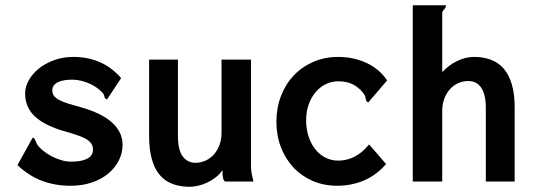

<svg xmlns="http://www.w3.org/2000/svg" viewBox="-20 -695 2040 735"><path d="M390.1 -314.9Q386.2 -314.9 384 -317.1Q381.8 -319.3 380.6 -322.5Q379.4 -325.7 378.4 -329.3Q377.4 -333 376 -335.9Q367.2 -346.7 354 -356.7Q340.8 -366.7 325 -374Q309.1 -381.3 291.3 -385.7Q273.4 -390.1 255.9 -390.1Q240.7 -390.1 227.1 -387.9Q213.4 -385.7 202.9 -380.9Q192.4 -376 186.3 -368.2Q180.2 -360.4 180.2 -349.1Q180.2 -336.4 186.8 -327.9Q193.4 -319.3 206.5 -312.3Q219.7 -305.2 239.7 -298.8Q259.8 -292.5 287.1 -285.2Q370.6 -261.7 409.9 -225.1Q449.2 -188.5 449.2 -141.1Q449.2 -109.4 435.1 -81.1Q420.9 -52.7 395 -31Q369.1 -9.3 332.3 3.4Q295.4 16.1 250 16.1Q190.9 16.1 140.9 -2.7Q90.8 -21.5 46.9 -63L105 -168Q110.8 -167 113.8 -160.9Q116.7 -154.8 121.1 -144Q128.9 -131.3 143.6 -119.4Q158.2 -107.4 176.3 -97.7Q194.3 -87.9 214.1 -82Q233.9 -76.2 252 -76.2Q292 -76.2 314 -87.6Q335.9 -99.1 335.9 -122.1Q335.9 -133.8 331.1 -142.6Q326.2 -151.4 315.7 -158.9Q305.2 -166.5 288.1 -173.1Q271 -179.7 246.1 -187Q232.4 -190.9 219 -194.8Q205.6 -198.7 191.9 -204.1Q164.6 -214.4 143.1 -227.3Q121.6 -240.2 106.7 -256.3Q91.8 -272.5 84 -292.7Q76.2 -313 76.2 -337.9Q76.2 -362.8 90.1 -387.7Q104 -412.6 128.4 -432.4Q152.8 -452.1 186.8 -464.6Q220.7 -477.1 261.2 -477.1Q314.5 -477.1 360.1 -458Q405.8 -439 443.8 -396Z M940.9 -466.8V-56.2Q940.9 -43.5 943.6 -29.3Q946.3 -15.1 950.2 0H841.8Q835.9 -4.4 834 -13.2Q832 -22 832 -28.8V-43.9Q821.8 -28.8 807.1 -17.1Q792.5 -5.4 775.4 2.9Q758.3 11.2 740.5 15.6Q722.7 20 706.1 20Q669.4 20 640.6 9.3Q611.8 -1.5 591.8 -24.9Q571.8 -48.3 561.3 -85.4Q550.8 -122.6 550.8 -174.8V-466.8H661.1V-174.8Q661.1 -121.1 679.4 -96.4Q697.8 -71.8 728 -71.8Q749 -71.8 767.3 -80.3Q785.6 -88.9 799.1 -104Q812.5 -119.1 820.3 -140.4Q828.1 -161.6 828.1 -187V-466.8Z M1390.1 -303.2Q1385.7 -304.2 1383.8 -306.9Q1381.8 -309.6 1380.9 -313Q1379.9 -316.4 1379.2 -320.6Q1378.4 -324.7 1377 -329.1Q1363.3 -352.5 1337.6 -368.2Q1312 -383.8 1274.9 -383.8Q1249.5 -383.8 1227.1 -372.8Q1204.6 -361.8 1188 -342Q1171.4 -322.3 1161.6 -294.9Q1151.9 -267.6 1151.9 -234.9Q1151.9 -201.7 1160.9 -173.6Q1169.9 -145.5 1186.3 -124.5Q1202.6 -103.5 1225.3 -91.8Q1248 -80.1 1275.9 -80.1Q1289.6 -80.1 1304.4 -83.3Q1319.3 -86.4 1334.5 -93.8Q1349.6 -101.1 1364.3 -113Q1378.9 -125 1393.1 -142.1L1458 -66.9Q1418.5 -22.5 1371.1 -3.2Q1323.7 16.1 1271 16.1Q1219.7 16.1 1177 -2.4Q1134.3 -21 1103.5 -53.7Q1072.8 -86.4 1055.4 -131.3Q1038.1 -176.3 1038.1 -229Q1038.1 -281.2 1055.2 -326.4Q1072.3 -371.6 1103.5 -405Q1134.8 -438.5 1178.5 -457.8Q1222.2 -477.1 1274.9 -477.1Q1304.2 -477.1 1331.5 -471.2Q1358.9 -465.3 1383.1 -454.1Q1407.2 -442.9 1427.2 -426Q1447.3 -409.2 1461.9 -387.2Z M1560.1 0V-674.8H1687Q1687 -668.9 1685.1 -665.5Q1683.1 -662.1 1680.7 -659.4Q1678.2 -656.7 1675.8 -653.8Q1673.3 -650.9 1672.9 -646V-418.9Q1697.3 -445.3 1729.5 -461.2Q1761.7 -477.1 1794.9 -477.1Q1830.6 -477.1 1859.4 -466.3Q1888.2 -455.6 1908.2 -432.4Q1928.2 -409.2 1939.2 -372.3Q1950.2 -335.4 1950.2 -283.2V0H1839.8V-282.2Q1839.8 -309.1 1835 -328.6Q1830.1 -348.1 1821.3 -360.6Q1812.5 -373 1800.3 -378.9Q1788.1 -384.8 1772.9 -384.8Q1752 -384.8 1733.6 -376.5Q1715.3 -368.2 1701.9 -353Q1688.5 -337.9 1680.7 -316.7Q1672.9 -295.4 1672.9 -270V0Z"/></svg>

Font: InconsolataGo
Style: Bold
Weight: 700
Designer: Raph Levien, Kirill Tkachev(cyreal.org)
Foundry: Raph Levien, Kirill Tkachev(cyreal.org)
Version: Version 1.015; ttfautohint (v0.92) -l 8 -r 50 -G 200 -x 14 -